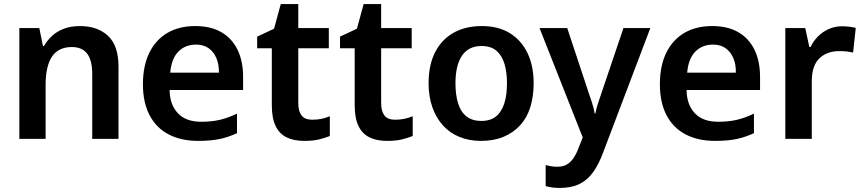

<svg xmlns="http://www.w3.org/2000/svg" viewBox="-20 -682 4236 943"><path d="M373 -554Q459 -554 510.5 -506Q562 -458 562 -355V0H433V-318Q433 -386 408 -418.5Q383 -451 333 -451Q267 -451 235.5 -404Q204 -357 204 -265V0H75V-544H173L191 -456H196Q212 -484 236 -506Q260 -528 294 -541Q328 -554 373 -554Z M939 -554Q1015 -554 1067 -524Q1119 -494 1146.5 -438Q1174 -382 1174 -303V-240H813Q814 -168 853.5 -126Q893 -84 968 -84Q1018 -84 1058 -93Q1098 -102 1144 -124V-28Q1104 -9 1060 0.5Q1016 10 953 10Q870 10 809 -21.5Q748 -53 715 -115.5Q682 -178 682 -268Q682 -358 713 -422Q744 -486 801.5 -520Q859 -554 939 -554ZM943 -463Q890 -463 856 -428.5Q822 -394 816 -325H1055Q1056 -365 1043 -396Q1030 -427 1005 -445Q980 -463 943 -463Z M1513 -94Q1539 -94 1559.5 -98.5Q1580 -103 1600 -111V-14Q1575 -4 1546 3Q1517 10 1474 10Q1423 10 1387.5 -7.5Q1352 -25 1333.5 -63.5Q1315 -102 1315 -166V-445H1243V-502L1326 -541L1359 -662H1445V-544H1595V-445H1445V-176Q1445 -136 1461 -115Q1477 -94 1513 -94Z M1920 -94Q1946 -94 1966.5 -98.5Q1987 -103 2007 -111V-14Q1982 -4 1953 3Q1924 10 1881 10Q1830 10 1794.5 -7.5Q1759 -25 1740.5 -63.5Q1722 -102 1722 -166V-445H1650V-502L1733 -541L1766 -662H1852V-544H2002V-445H1852V-176Q1852 -136 1868 -115Q1884 -94 1920 -94Z M2601 -273Q2601 -208 2584.5 -155.5Q2568 -103 2534.5 -66.5Q2501 -30 2453 -10Q2405 10 2342 10Q2284 10 2236.5 -9.5Q2189 -29 2155.5 -66Q2122 -103 2103.5 -155.5Q2085 -208 2085 -273Q2085 -362 2116.5 -424.5Q2148 -487 2206.5 -520.5Q2265 -554 2347 -554Q2427 -554 2483.5 -519.5Q2540 -485 2570.5 -422Q2601 -359 2601 -273ZM2217 -273Q2217 -216 2230 -174Q2243 -132 2271.5 -110Q2300 -88 2344 -88Q2389 -88 2416.5 -110.5Q2444 -133 2457 -174.5Q2470 -216 2470 -273Q2470 -328 2457.5 -369Q2445 -410 2418 -433Q2391 -456 2345 -456Q2281 -456 2249 -408.5Q2217 -361 2217 -273Z M2630 -544H2766L2876 -212Q2882 -196 2887 -180Q2892 -164 2895.5 -150Q2899 -136 2901 -124H2904Q2908 -145 2914.5 -166Q2921 -187 2929 -210L3042 -544H3174L2943 65Q2922 123 2894 162.5Q2866 202 2826.5 221.5Q2787 241 2729 241Q2708 241 2691 238.5Q2674 236 2660 232V129Q2672 132 2686.5 134.5Q2701 137 2717 137Q2747 137 2766.5 124.5Q2786 112 2800 89.5Q2814 67 2825 36L2842 -7Z M3478 -554Q3554 -554 3606 -524Q3658 -494 3685.5 -438Q3713 -382 3713 -303V-240H3352Q3353 -168 3392.5 -126Q3432 -84 3507 -84Q3557 -84 3597 -93Q3637 -102 3683 -124V-28Q3643 -9 3599 0.5Q3555 10 3492 10Q3409 10 3348 -21.5Q3287 -53 3254 -115.5Q3221 -178 3221 -268Q3221 -358 3252 -422Q3283 -486 3340.5 -520Q3398 -554 3478 -554ZM3482 -463Q3429 -463 3395 -428.5Q3361 -394 3355 -325H3594Q3595 -365 3582 -396Q3569 -427 3544 -445Q3519 -463 3482 -463Z M4116 -553Q4135 -553 4153 -550.5Q4171 -548 4183 -545L4170 -424Q4157 -427 4141.5 -429Q4126 -431 4101 -431Q4074 -431 4050 -423Q4026 -415 4007 -398Q3988 -381 3977.5 -352.5Q3967 -324 3967 -281V0H3837V-544H3935L3955 -451H3961Q3974 -479 3997 -502.5Q4020 -526 4050.5 -539.5Q4081 -553 4116 -553Z"/></svg>

Font: Noto Sans Hebrew Thin SemiBold
Style: Regular
Weight: 600
Version: Version 3.001